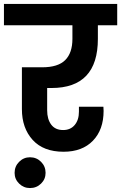

<svg xmlns="http://www.w3.org/2000/svg" viewBox="-41 -760 614 973"><path d="M198 -314V-201Q198 -156 218.5 -128.5Q239 -101 279 -101Q316 -101 337.5 -126.5Q359 -152 359 -194V-219H483Q484 -210 484 -198Q484 -103 430 -47Q376 9 281 9Q179 9 124.5 -51Q70 -111 70 -207V-419H173Q253 -419 289.5 -455.5Q326 -492 326 -563V-632H-21V-740H553V-632H455V-563Q455 -314 220 -314ZM190 116Q190 148 167 170.5Q144 193 111 193Q79 193 56 170.5Q33 148 33 116Q33 83 56 60Q79 37 111 37Q144 37 167 60Q190 83 190 116Z"/></svg>

Font: Fz Poppins SemBd
Style: Regular
Weight: 600
Designer: Ninad Kale (Devanagari), Jonny Pinhorn (Latin)
Foundry: Indian Type Foundry
Version: Vit hóa bi Vntype.Com & FontZin.Com